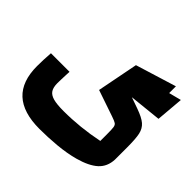

<svg xmlns="http://www.w3.org/2000/svg" viewBox="-193 -966 1245 1245"><g transform="rotate(45 429.5 -343.5)"><path d="M820.8 -525.4 599.6 -502.4 676.8 -475.1Q737.3 -453.6 764.2 -430.4Q791 -407.2 799.6 -368.4Q808.1 -329.6 808.1 -249V-138.7Q805.2 -71.8 761 -31.5Q716.8 8.8 627 33.7Q558.6 52.2 478.3 59.6Q397.9 66.9 320.8 66.9Q170.9 66.9 96.4 -2.2Q22 -71.3 22 -210.4Q22 -265.6 26.9 -333H197.3L195.8 -301.8Q195.3 -288.1 194.3 -262.9Q193.4 -237.8 193.4 -225.6Q193.4 -187 207.3 -165.5Q221.2 -144 254.6 -134.8Q288.1 -125.5 349.6 -125.5Q500.5 -125.5 655.3 -157.2V-216.8Q655.3 -264.6 652.6 -281.2Q649.9 -297.9 639.6 -305.2Q629.4 -312.5 597.7 -323.2L416 -385.3L471.2 -668L751.5 -754.4V-692.4L836.9 -714.4Z"/></g></svg>

Font: SG Kara Bold
Style: Regular
Weight: 400
Designer: Damoon Khanjanzadeh
Version: Version 1.000